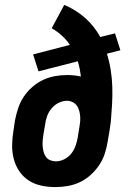

<svg xmlns="http://www.w3.org/2000/svg" viewBox="-20 -755 540 783"><path d="M206 8Q177 8 148.5 2Q120 -4 97 -19Q74 -34 58.5 -57Q43 -80 36 -107.5Q29 -135 29.5 -164.5Q30 -194 35 -223L41 -264Q46 -289 54 -313.5Q62 -338 76.5 -360Q91 -382 111.5 -400Q132 -418 155.5 -429Q179 -440 204 -444.5Q229 -449 254 -449Q268 -449 282.5 -447.5Q297 -446 310 -443Q308 -459 305 -474.5Q302 -490 297 -505L137 -464L115 -533L265 -572Q251 -593 232 -610Q213 -627 191 -640L242 -735Q290 -715 327.5 -681.5Q365 -648 389 -604L449 -619L471 -550L416 -536Q426 -504 431.5 -469.5Q437 -435 438 -400Q439 -365 437 -329.5Q435 -294 432 -259Q431 -248 429 -238Q427 -228 426 -218L419 -177Q415 -152 407 -127.5Q399 -103 384 -81Q369 -59 349 -41Q329 -23 305.5 -12Q282 -1 256.5 3.5Q231 8 206 8ZM208 -97Q225 -97 242 -105.5Q259 -114 270.5 -128.5Q282 -143 288 -160Q294 -177 297 -194L300 -214Q302 -226 304 -237.5Q306 -249 307 -260Q308 -275 306 -289.5Q304 -304 298 -316.5Q292 -329 280 -336.5Q268 -344 253 -344Q236 -344 219 -335.5Q202 -327 190 -312.5Q178 -298 172 -281Q166 -264 164 -247L157 -206Q155 -194 154 -182Q153 -170 154 -158Q155 -146 158 -135Q161 -124 167.5 -115Q174 -106 185 -101.5Q196 -97 208 -97Z"/></svg>

Font: Iosevka Curly Slab Extrabold
Style: Italic
Weight: 800
Italic angle: -9°
Monospace: yes
Designer: Belleve Invis
Foundry: Belleve Invis
Version: Version 22.1.2; ttfautohint (v1.8.4)